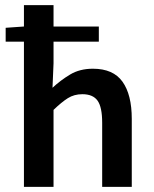

<svg xmlns="http://www.w3.org/2000/svg" viewBox="-20 -726 598 746"><path d="M73 0V-564H2V-618L73 -623V-706H188V-623H364V-564H188V-480L184 -385Q215 -414 252.5 -436.5Q290 -459 341 -459Q420 -459 456 -408.5Q492 -358 492 -264V0H377V-249Q377 -310 359 -335Q341 -360 300 -360Q268 -360 243.5 -344.5Q219 -329 188 -299V0Z"/></svg>

Font: Giro Semibold
Style: Regular
Weight: 600
Designer: Paul D. Hunt
Foundry: Adobe Systems Incorporated
Version: Version 1.000;PS 1.0;hotconv 1.0.88;makeotf.lib2.5.647800